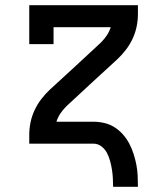

<svg xmlns="http://www.w3.org/2000/svg" viewBox="-20 -550 640 735"><path d="M332 -234 268 -296 364 -385Q365 -386 366 -387Q367 -388 368 -389Q380 -401 389.5 -415.5Q399 -430 404 -446H185V-381H92V-530H508V-497Q508 -472 503 -448Q498 -424 487.5 -401.5Q477 -379 462 -359.5Q447 -340 429 -323ZM413 165Q413 148 412 131.5Q411 115 408.5 99Q406 83 401.5 66.5Q397 50 389.5 35.5Q382 21 368.5 10.5Q355 0 338 0H92V-33Q92 -58 97 -82Q102 -106 112.5 -128.5Q123 -151 138 -170.5Q153 -190 171 -207L268 -296L332 -234L236 -145Q235 -144 234 -143Q233 -142 232 -141Q220 -129 210.5 -114.5Q201 -100 196 -84H338Q359 -84 380 -79Q401 -74 419 -62.5Q437 -51 451 -35Q465 -19 475 0Q485 19 491.5 39.5Q498 60 502 80.5Q506 101 507 122.5Q508 144 508 165Z"/></svg>

Font: Iosevka Curly Slab MdEx
Style: Regular
Weight: 500
Width: 7
Monospace: yes
Designer: Belleve Invis
Foundry: Belleve Invis
Version: Version 11.1.0; ttfautohint (v1.8.3)